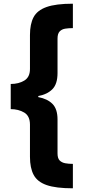

<svg xmlns="http://www.w3.org/2000/svg" viewBox="-20 -852 462 1038"><path d="M38 -398Q81 -398 111.5 -416.5Q142 -435 142 -479V-663Q142 -722 161.5 -759Q181 -796 231.5 -814Q282 -832 374 -832V-700Q351 -700 332.5 -697Q314 -694 302.5 -682Q291 -670 291 -643V-457Q291 -397 262.5 -369Q234 -341 187 -333V-327Q236 -318 263.5 -290.5Q291 -263 291 -206V-23Q291 4 302.5 15.5Q314 27 332.5 30.5Q351 34 374 34V166Q282 166 232 148.5Q182 131 162 93.5Q142 56 142 -4V-178Q142 -225 111 -243.5Q80 -262 38 -262Z"/></svg>

Font: Noto Sans Oriya Cond Blk
Style: Regular
Weight: 900
Width: 3
Designer: Amélie Bonet and Sol Matas
Foundry: Google LLC
Version: Version 2.006; ttfautohint (v1.8.4.7-5d5b)